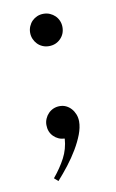

<svg xmlns="http://www.w3.org/2000/svg" viewBox="-68 -435 371 614"><g transform="rotate(-10 117.5 -127.5)"><path d="M64.9 -43Q64.9 -53.7 69.1 -63.2Q73.2 -72.8 80.1 -79.8Q86.9 -86.9 96.4 -91.1Q106 -95.2 117.2 -95.2Q128.4 -95.2 137.9 -90.6Q147.5 -85.9 154.5 -77.9Q161.6 -69.8 165.8 -59.1Q169.9 -48.3 169.9 -36.1Q169.9 -17.1 161.4 5.4Q152.8 27.8 138.9 51.3Q125 74.7 107.4 97.4Q89.8 120.1 71.8 140.1L59.1 128.9Q83 100.1 97.9 71.8Q112.8 43.5 115.2 9.8Q93.8 8.8 79.3 -5.9Q64.9 -20.5 64.9 -43ZM64.9 -342.8Q64.9 -353.5 69.1 -363.3Q73.2 -373 80.1 -379.9Q86.9 -386.7 96.4 -390.9Q106 -395 117.2 -395Q128.4 -395 137.9 -390.9Q147.5 -386.7 154.5 -379.9Q161.6 -373 165.8 -363.3Q169.9 -353.5 169.9 -342.8Q169.9 -320.3 154.8 -305.2Q139.6 -290 117.2 -290Q106 -290 96.4 -294.2Q86.9 -298.3 80.1 -305.4Q73.2 -312.5 69.1 -322Q64.9 -331.5 64.9 -342.8Z"/></g></svg>

Font: Marcellus
Style: Regular
Weight: 400
Designer: Astigmatic (AOETI)
Foundry: Astigmatic (AOETI)
Version: Version 1.000